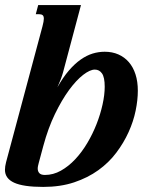

<svg xmlns="http://www.w3.org/2000/svg" viewBox="-33 -736 659 767"><path d="M121.6 -84.5Q120.1 -78.6 118.9 -73.2Q117.7 -67.9 117.7 -62.5Q117.7 -51.3 124.3 -44.2Q130.9 -37.1 146.5 -37.1Q179.7 -37.1 210.2 -54.2Q240.7 -71.3 267.3 -99.6Q293.9 -127.9 315.7 -164.6Q337.4 -201.2 352.8 -240.5Q368.2 -279.8 376.7 -318.6Q385.3 -357.4 385.3 -389.6Q385.3 -427.2 374.5 -442.6Q363.8 -458 345.7 -458Q326.7 -458 299.3 -437Q272 -416 242.9 -376.5Q213.9 -336.9 186.5 -280.5Q159.2 -224.1 140.1 -153.3ZM385.3 -529.3Q415.5 -529.3 439.9 -518.6Q464.4 -507.8 481.7 -487.8Q499 -467.8 508.3 -439Q517.6 -410.2 517.6 -373.5Q517.6 -336.4 508.8 -293.7Q500 -251 480.7 -208.3Q461.4 -165.5 431.6 -126Q401.9 -86.4 359.9 -56.2Q317.9 -25.9 263.2 -7.6Q208.5 10.7 139.6 10.7Q60.5 10.7 23.7 -6.1Q-13.2 -22.9 -13.2 -57.6Q-13.2 -70.8 -8.8 -87.9L136.7 -630.9Q142.1 -651.4 142.1 -661.1Q142.1 -671.9 137.2 -675.5Q132.3 -679.2 123.5 -679.2H109.9L119.6 -715.8H290.5L218.8 -446.8Q215.8 -435.5 209.5 -418.7Q203.1 -401.9 196.3 -387.2Q218.8 -427.2 242.2 -454.3Q265.6 -481.4 289.3 -498Q313 -514.6 336.9 -522Q360.8 -529.3 385.3 -529.3Z"/></svg>

Font: Arian AMU Serif
Style: Bold Italic
Weight: 700
Italic angle: -15°
Designer: Ruben Hakobyan (Tarumian)
Foundry: Ruben Hakobyan (Tarumian)
Version: Version 1.002